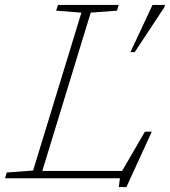

<svg xmlns="http://www.w3.org/2000/svg" viewBox="-48 -727 692 783"><path d="M322 -675.5 124.5 -30H450L543 -190H571L467.5 36H436.5L441 0H-27.5L-20.5 -23.5L87 -31.5L284 -675.5L181 -683.5L188.5 -707H436.5L429 -683.5ZM484 -514.5 574 -707H625L622 -697L501.5 -514.5Z"/></svg>

Font: Newsreader 6pt ExtraLight
Style: Italic
Weight: 275
Italic angle: -17°
Designer: Hugues Gentile
Foundry: Production Type
Version: Version 1.003; ttfautohint (v1.8.3)